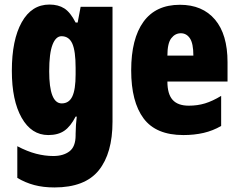

<svg xmlns="http://www.w3.org/2000/svg" viewBox="-20 -583 1046 843"><path d="M197 -563Q236 -563 262.5 -546Q289 -529 312 -484H321L334 -553H474V-49Q474 90 413.5 165Q353 240 219 240Q170 240 130.5 229.5Q91 219 56 198V59Q100 82 138.5 92Q177 102 214 102Q258 102 285 81.5Q312 61 312 11V5Q312 -12 313.5 -34Q315 -56 317 -71H312Q290 -28 262.5 -9Q235 10 192 10Q118 10 75 -66Q32 -142 32 -272Q32 -408 75.5 -485.5Q119 -563 197 -563ZM250 -424Q225 -424 210.5 -386.5Q196 -349 196 -270Q196 -129 251 -129Q283 -129 297.5 -159.5Q312 -190 312 -256V-285Q312 -359 297.5 -391.5Q283 -424 250 -424Z M770 -562Q869 -562 924 -497Q979 -432 979 -310V-225H715Q715 -170 738 -144.5Q761 -119 809 -119Q847 -119 880 -129Q913 -139 951 -162V-30Q915 -9 874 0.5Q833 10 785 10Q665 10 610.5 -63Q556 -136 556 -274Q556 -413 610 -487.5Q664 -562 770 -562ZM774 -437Q749 -437 732 -415Q715 -393 715 -339H829Q829 -392 814 -414.5Q799 -437 774 -437Z"/></svg>

Font: Noto Sans Malayalam ExtraCondensed Black
Style: Regular
Weight: 900
Width: 2
Designer: Jelle Bosma - Monotype Design Team
Foundry: Monotype Imaging Inc.
Version: Version 2.104; ttfautohint (v1.8.4.7-5d5b)